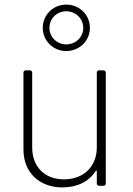

<svg xmlns="http://www.w3.org/2000/svg" viewBox="-20 -808 577 835"><path d="M268 -586C326 -586 371 -631 371 -687C371 -743 326 -788 268 -788C211 -788 166 -743 166 -687C166 -631 211 -586 268 -586ZM268 -759C308 -759 342 -728 342 -687C342 -645 308 -615 268 -615C228 -615 195 -646 195 -687C195 -728 228 -759 268 -759ZM401 -492V-167C401 -85 345 -28 258 -28C175 -28 120 -82 120 -167V-492C120 -498 116 -502 110 -502H92C86 -502 82 -498 82 -492V-158C82 -55 154 7 251 7C317 7 367 -19 396 -64C398 -68 401 -67 401 -63V-10C401 -4 405 0 411 0H430C436 0 440 -4 440 -10V-492C440 -498 436 -502 430 -502H411C405 -502 401 -498 401 -492Z"/></svg>

Font: Barlow ExtraLight
Style: Regular
Weight: 275
Designer: Jeremy Tribby
Foundry: Tribby Type
Version: Version 1.422;hotconv 1.0.109;makeotfexe 2.5.65596